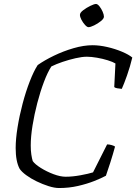

<svg xmlns="http://www.w3.org/2000/svg" viewBox="-20 -948 687 968"><path d="M278 0Q255 0 225 -9.5Q195 -19 165 -33.5Q135 -48 112 -65Q89 -82 79 -97Q59 -134 59 -202Q59 -247 68.5 -306Q78 -365 94 -425.5Q110 -486 130 -537.5Q150 -589 170 -620Q204 -644 251.5 -667Q299 -690 350.5 -705Q402 -720 447 -720Q481 -720 520.5 -711Q560 -702 594.5 -687.5Q629 -673 647 -658Q636 -612 620.5 -568Q605 -524 594 -500Q581 -501 570.5 -503Q560 -505 556 -509L562 -628Q549 -636 523.5 -644Q498 -652 469 -657Q440 -662 418 -662Q394 -662 361 -654.5Q328 -647 295.5 -636Q263 -625 239 -613Q220 -584 201.5 -535Q183 -486 168 -428.5Q153 -371 144 -315Q135 -259 135 -215Q135 -188 138 -168.5Q141 -149 145 -136Q156 -120 185.5 -101.5Q215 -83 249.5 -70Q284 -57 311 -57Q346 -57 386.5 -64.5Q427 -72 449 -79L520 -220Q531 -220 543 -216.5Q555 -213 560 -209Q550 -172 536.5 -129.5Q523 -87 514 -62Q492 -50 455.5 -35.5Q419 -21 373.5 -10.5Q328 0 278 0ZM426 -811Q419 -811 408.5 -822.5Q398 -834 390.5 -848.5Q383 -863 383 -873Q383 -884 399.5 -896.5Q416 -909 435.5 -918.5Q455 -928 464 -928Q472 -928 481.5 -916Q491 -904 497.5 -889Q504 -874 504 -864Q504 -854 488.5 -841.5Q473 -829 454.5 -820Q436 -811 426 -811Z"/></svg>

Font: Texturina Thin
Style: Italic
Weight: 100
Italic angle: -11°
Designer: Guillermo Torres Carreño
Foundry: Omnibus-Type
Version: Version 1.002; ttfautohint (v1.8.3)